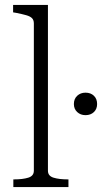

<svg xmlns="http://www.w3.org/2000/svg" viewBox="-20 -757 413 777"><path d="M174 -737V-66Q174 -45 196.5 -38Q219 -31 255 -31H257V0H34V-31H36Q72 -31 94.5 -38Q117 -45 117 -66V-662Q117 -676 109.5 -683.5Q102 -691 86 -695.5Q70 -700 45 -705L33 -707V-737ZM326 -291Q306 -291 292.5 -303.5Q279 -316 279 -336Q279 -357 292.5 -369.5Q306 -382 326 -382Q347 -382 360 -369.5Q373 -357 373 -336Q373 -316 360 -303.5Q347 -291 326 -291Z"/></svg>

Font: Roboto Serif 36pt ExtraLight
Style: Regular
Weight: 250
Designer: Greg Gazdowicz
Foundry: Commercial Type
Version: Version 1.008